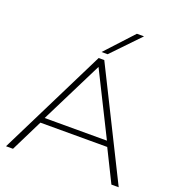

<svg xmlns="http://www.w3.org/2000/svg" viewBox="-162 -1060 1090 1188"><g transform="rotate(20 383.5 -465.5)"><path d="M12 0 364 -709H401L754 0H706L602 -210H162L58 0ZM177 -246H587L382 -657ZM368 -750 535 -931H582L408 -750Z"/></g></svg>

Font: Georama Extended ExtraLight
Style: Regular
Weight: 200
Width: 7
Designer: Jean-Baptiste Levee
Foundry: Production Type
Version: Version 1.000